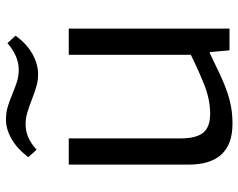

<svg xmlns="http://www.w3.org/2000/svg" viewBox="-98 -693 801 645"><g transform="rotate(-90 302.5 -370.5)"><path d="M97 -676Q125 -713 158 -732Q191 -751 223 -751Q247 -751 268 -744.5Q289 -738 309 -729.5Q329 -721 349 -714.5Q369 -708 391 -708Q436 -708 480 -746L505 -719Q479 -682 444.5 -662.5Q410 -643 375 -643Q353 -643 332 -649.5Q311 -656 290.5 -664Q270 -672 249.5 -678.5Q229 -685 208 -685Q186 -685 165 -676.5Q144 -668 122 -648ZM209 10Q72 10 72 -138V-540H160V-166Q160 -112 179 -88.5Q198 -65 243 -65Q291 -65 342 -85.5Q393 -106 441 -130V-540H529V0H456L450 -66H446Q405 -46 374 -31.5Q343 -17 316.5 -8Q290 1 264.5 5.5Q239 10 209 10Z"/></g></svg>

Font: EncodeSans
Style: Regular
Weight: 400
Designer: Pablo Impallari, Andres Torresi
Foundry: Pablo Impallari, Andres Torresi
Version: Version 1.000; ttfautohint (v1.4.1)